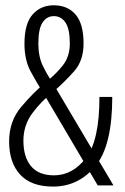

<svg xmlns="http://www.w3.org/2000/svg" viewBox="-20 -701 474 726"><path d="M180.5 4.5Q276.5 4.5 340.5 -72.5Q404.5 -149.5 404.5 -334.5H356Q356 -169 305 -103.5Q254 -38 184.5 -38Q126 -38 97.2 -72.8Q68.5 -107.5 68.5 -169Q68.5 -227.5 102.5 -273.2Q136.5 -319 180.5 -353Q225 -391.5 260.5 -431.8Q296 -472 296 -536.5Q296 -611 265.8 -646Q235.5 -681 183.5 -681Q134 -681 103.2 -646.2Q72.5 -611.5 72.5 -536Q72.5 -474 95.8 -431Q119 -388 140.5 -354.5L349.5 0H409L179.5 -387.5Q159 -417 142 -452Q125 -487 125 -536.5Q125 -592 141 -616Q157 -640 183.5 -640Q211.5 -640 227.8 -615.5Q244 -591 244 -536.5Q244 -487.5 217.8 -454Q191.5 -420.5 152 -389Q108.5 -353.5 61.5 -298.5Q14.5 -243.5 14.5 -166.5Q14.5 -86 56.2 -40.8Q98 4.5 180.5 4.5Z"/></svg>

Font: Anybody Condensed Light
Style: Regular
Weight: 300
Width: 3
Designer: Tyler Finck
Foundry: Etcetera Type Company
Version: Version 1.113;gftools[0.9.25]